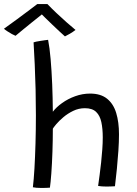

<svg xmlns="http://www.w3.org/2000/svg" viewBox="-98 -919 680 952"><path d="M149.5 11.5Q142 12 130.8 12.5Q119.5 13 107.5 13Q95 13 82.8 12Q70.5 11 65 9.5Q69.5 -27.5 72.8 -83.2Q76 -139 78 -207Q80 -275 80 -348Q80 -411.5 78.5 -476Q77 -540.5 74.2 -599.8Q71.5 -659 68.5 -709Q72 -710.5 81.5 -712.5Q91 -714.5 102.5 -716.2Q114 -718 124.5 -719.5Q135 -721 140.5 -721.5Q148 -684 153 -626.2Q158 -568.5 160.8 -500.8Q163.5 -433 164 -365Q181 -387.5 210 -408.2Q239 -429 275 -442Q311 -455 348.5 -455Q401.5 -455 433 -429.5Q464.5 -404 478.2 -358.8Q492 -313.5 492 -253Q492 -216 489 -171.5Q486 -127 481.5 -81.5Q477 -36 472 4.5Q463 5 452 5.5Q441 6 430.5 6Q419 6 407.8 5.2Q396.5 4.5 388.5 3Q392 -21.5 396 -51.8Q400 -82 403.5 -114.2Q407 -146.5 409.2 -178.2Q411.5 -210 411.5 -238Q411.5 -281 404.5 -313.5Q397.5 -346 378.5 -364.2Q359.5 -382.5 323 -382.5Q292 -382.5 264.8 -369.2Q237.5 -356 215.8 -337.5Q194 -319 180.5 -302.8Q167 -286.5 164 -281Q164 -224.5 162 -165.8Q160 -107 156.5 -59.5Q153 -12 149.5 11.5ZM137 -899Q156 -879 181.5 -854.8Q207 -830.5 232.5 -808.2Q258 -786 276.5 -770.5Q262.5 -760 249 -752Q235.5 -744 224 -738.5Q212.5 -748.5 195.5 -764.5Q178.5 -780.5 160 -798Q141.5 -815.5 126.8 -830.2Q112 -845 105 -852H115Q111 -848.5 95.2 -836Q79.5 -823.5 58.2 -806.5Q37 -789.5 15.8 -772Q-5.5 -754.5 -21 -741.5Q-27.5 -744 -39 -750.2Q-50.5 -756.5 -61.5 -763.8Q-72.5 -771 -78.5 -776.5Q-49.5 -797 -14.5 -822.8Q20.5 -848.5 48.8 -870Q77 -891.5 87 -899Q92 -899 101.5 -899Q111 -899 120.8 -899Q130.5 -899 137 -899Z"/></svg>

Font: Grandstander Thin Light
Style: Regular
Weight: 300
Version: Version 1.200